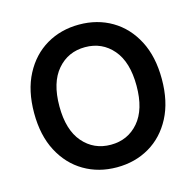

<svg xmlns="http://www.w3.org/2000/svg" viewBox="-108 -849 991 971"><g transform="rotate(-15 387.5 -363.5)"><path d="M387.7 9.8Q292.5 9.8 216.8 -34.7Q141.1 -79.1 97.2 -162.6Q53.2 -246.1 53.2 -363.3Q53.2 -481 97.2 -564.7Q141.1 -648.4 216.8 -692.9Q292.5 -737.3 387.7 -737.3Q483.4 -737.3 558.8 -692.9Q634.3 -648.4 678 -564.7Q721.7 -481 721.7 -363.3Q721.7 -245.6 678 -162.1Q634.3 -78.6 558.8 -34.4Q483.4 9.8 387.7 9.8ZM387.7 -108.4Q476.6 -108.4 533 -173.8Q589.4 -239.3 589.4 -363.3Q589.4 -487.8 533 -553.5Q476.6 -619.1 387.7 -619.1Q298.8 -619.1 242.2 -553.5Q185.5 -487.8 185.5 -363.3Q185.5 -239.3 242.2 -173.8Q298.8 -108.4 387.7 -108.4Z"/></g></svg>

Font: Inter Semi Bold
Style: Regular
Weight: 600
Designer: Rasmus Andersson
Foundry: rsms
Version: Version 4.000;git-e0f93cc